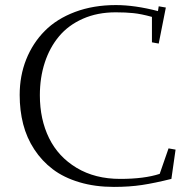

<svg xmlns="http://www.w3.org/2000/svg" viewBox="-20 -732 755 762"><path d="M58.1 -355Q58.1 -431.2 84 -496.1Q109.9 -561 157.5 -609.1Q205.1 -657.2 277.8 -684.6Q350.6 -711.9 439.9 -711.9Q514.6 -711.9 606.9 -688L609.9 -707L638.2 -702.1L609.9 -559.1L583 -564V-665Q540 -676.8 509.5 -679.9Q479 -683.1 439 -683.1Q366.7 -683.1 309.1 -657.7Q251.5 -632.3 214.4 -587.9Q177.2 -543.5 157.7 -483.6Q138.2 -423.8 138.2 -354Q138.2 -258.3 174.8 -183.8Q211.4 -109.4 284.4 -65.7Q357.4 -22 457 -22Q552.7 -22 613.8 -42L648.9 -143.1L676.8 -138.2L660.2 -22Q593.8 -5.4 543.5 2.2Q493.2 9.8 432.1 9.8Q356.9 9.8 294.9 -8.8Q232.9 -27.3 189.5 -60.3Q146 -93.3 116 -139.2Q85.9 -185.1 72 -239.3Q58.1 -293.5 58.1 -355Z"/></svg>

Font: Dehuti Alt
Style: Book
Weight: 400
Version: Version 1.2